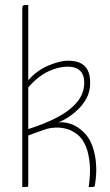

<svg xmlns="http://www.w3.org/2000/svg" viewBox="-20 -755 444 775"><path d="M70 0V-720Q70 -728 72 -731Q74 -734 79.5 -734.5Q85 -735 94 -735V-431Q129 -471 175.5 -490.5Q222 -510 254 -510Q286 -510 305.5 -500Q325 -490 334.5 -470.5Q344 -451 344 -421Q344 -384 328 -356Q312 -328 289.5 -308Q267 -288 246 -276Q225 -264 214 -260Q234 -265 265 -255Q296 -245 324 -215Q352 -185 363 -128Q368 -105 368.5 -76Q369 -47 364 -13Q363 -6 362 -3.5Q361 -1 356 -0.5Q351 0 338 0Q346 -56 342 -96Q338 -136 327 -163Q314 -195 292.5 -212Q271 -229 248 -235Q225 -241 204 -240Q183 -239 170 -235Q160 -232 141.5 -225.5Q123 -219 108.5 -213.5Q94 -208 94 -208V-10Q94 -5 93.5 -3Q93 -1 88 -0.5Q83 0 70 0ZM94 -234Q155 -253 206.5 -279Q258 -305 289 -340.5Q320 -376 320 -421Q320 -486 252 -486Q217 -486 175.5 -467Q134 -448 94 -402Z"/></svg>

Font: Yanone Kaffeesatz ExtraLight ExtraLight
Style: Regular
Weight: 250
Version: Version 2.003